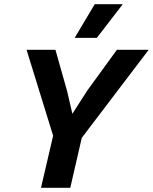

<svg xmlns="http://www.w3.org/2000/svg" viewBox="-20 -898 731 918"><path d="M176 0 234 -249 107 -660H245L301 -462L326 -354L398 -466L539 -660H691L371 -239L316 0ZM433 -878H567L443 -717H337Z"/></svg>

Font: Kantumruy Pro SemiBold
Style: Italic
Weight: 600
Italic angle: -13°
Version: Version 1.002